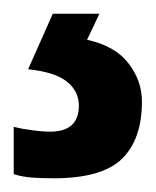

<svg xmlns="http://www.w3.org/2000/svg" viewBox="-50 -71 227 280"><path d="M157 77Q157 132 128 160.5Q99 189 28 189Q11 189 -3 188Q-17 187 -30 183V114Q-18 117 -3 119Q12 121 23 121Q65 121 65 83Q65 62 47.5 48Q30 34 -9 30L27 -51H95L77 -13Q118 -4 137.5 21.5Q157 47 157 77Z"/></svg>

Font: Noto Sans Tamil UI ExtraCondensed SemiBold
Style: Regular
Weight: 600
Width: 2
Designer: Jelle Bosma - Monotype Design Team
Foundry: Monotype Imaging Inc.
Version: Version 2.004; ttfautohint (v1.8.4.7-5d5b)